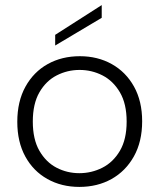

<svg xmlns="http://www.w3.org/2000/svg" viewBox="-20 -728 627 755"><path d="M380 -708V-658L197 -549V-591ZM292 7Q222 7 166.5 -24Q111 -55 79.5 -112.5Q48 -170 48 -249Q48 -329 80 -387Q112 -445 167.5 -476Q223 -507 294 -507Q364 -507 419.5 -476Q475 -445 507 -387.5Q539 -330 539 -251Q539 -171 506.5 -113Q474 -55 418.5 -24Q363 7 292 7ZM292 -47Q340 -47 382.5 -68.5Q425 -90 451.5 -135Q478 -180 478 -250Q478 -320 451.5 -365Q425 -410 383 -431.5Q341 -453 293 -453Q245 -453 203 -431.5Q161 -410 135 -365Q109 -320 109 -250Q109 -180 135 -135Q161 -90 202.5 -68.5Q244 -47 292 -47Z"/></svg>

Font: Albert Sans Light
Style: Regular
Weight: 300
Designer: Andreas Rasmussen
Foundry: a.Foundry
Version: Version 1.025